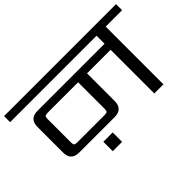

<svg xmlns="http://www.w3.org/2000/svg" viewBox="-136 -934 1324 1324"><g transform="rotate(-45 526.0 -271.5)"><path d="M339 79V-13H430V79ZM506 -168V-426H209Q190 -426 184 -420Q178 -414 178 -395V-168Q178 -148 184 -142.5Q190 -137 209 -137H475Q494 -137 500 -142.5Q506 -148 506 -168ZM1072 -622V-563H912V0H823V-426H593V-157Q593 -78 515 -78H169Q90 -78 90 -157V-406Q90 -485 169 -485H823V-563H-20V-622Z"/></g></svg>

Font: Sarpanch
Style: Regular
Weight: 400
Designer: Manushi Parikh (Devanagari and Latin), Jyotish Sonowal (Devanagari)
Foundry: Indian Type Foundry
Version: Version 2.004;PS 1.0;hotconv 1.0.78;makeotf.lib2.5.61930; tt